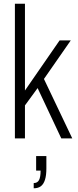

<svg xmlns="http://www.w3.org/2000/svg" viewBox="-20 -743 420 1031"><path d="M60 0V-723H114V-257L300 -526H360L216 -319L368 0H309L182 -270L114 -177V0ZM161 268V240Q181 240 189.5 224Q198 208 198 173H174V95H229V162Q229 199 221.5 222.5Q214 246 199.5 257Q185 268 161 268Z"/></svg>

Font: Archivo Condensed ExtraLight
Style: Regular
Weight: 250
Width: 3
Designer: Hector Gatti
Foundry: Omnibus-Type
Version: Version 2.001